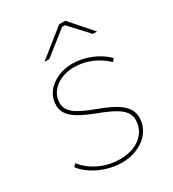

<svg xmlns="http://www.w3.org/2000/svg" viewBox="-177 -817 829 921"><g transform="rotate(-30 237.5 -357.0)"><path d="M226 6C329 6 406 -57 406 -140C406 -200 360 -237 246 -279C147 -315 109 -345 109 -392C109 -458 174 -506 253 -506C317 -506 378 -482 429 -434L442 -449C396 -495 324 -525 255 -525C170 -525 89 -473 89 -391C89 -336 129 -302 233 -262C325 -227 387 -198 385 -137C382 -60 316 -13 227 -13C149 -13 75 -47 30 -104L16 -90C61 -31 149 6 226 6ZM436 -599 330 -720H296L145 -599H172L302 -702H318L413 -599Z"/></g></svg>

Font: Fixel Text 20240404 Thin
Style: Italic
Weight: 100
Width: 4
Italic angle: -10°
Designer: AlfaBravo + MacPaw
Foundry: Kyrylo Tkachov, Marchela Mozhyna, Serhii Makarenko, Maria Weinstein, Zakhar Kryvoshyya
Version: Version 1.211;Glyphs 3.2 (3225)